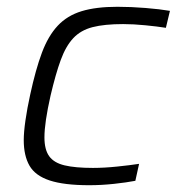

<svg xmlns="http://www.w3.org/2000/svg" viewBox="-20 -538 530 566"><path d="M243 8Q169 8 126.5 -6Q84 -20 67 -49.5Q50 -79 50 -125Q50 -148 55 -183Q60 -218 69 -259Q85 -333 103.5 -382.5Q122 -432 150 -462Q178 -492 220.5 -505Q263 -518 326 -518Q366 -518 409 -514.5Q452 -511 481 -506L469 -456Q444 -460 408.5 -463.5Q373 -467 343 -467Q288 -467 253 -458Q218 -449 196 -425.5Q174 -402 159 -361Q144 -320 129 -256Q120 -216 115.5 -185.5Q111 -155 111 -133Q111 -97 125 -77.5Q139 -58 170.5 -50.5Q202 -43 254 -43Q287 -43 325.5 -47Q364 -51 390 -55L379 -5Q353 0 316 4Q279 8 243 8Z"/></svg>

Font: Saira SemiExpanded Light
Style: Italic
Weight: 300
Width: 6
Italic angle: -12°
Designer: Hector Gatti with collaboration of the Omnibus-Type team
Foundry: Omnibus-Type
Version: Version 1.101